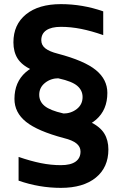

<svg xmlns="http://www.w3.org/2000/svg" viewBox="-20 -760 590 930"><path d="M285 -210Q324 -210 352 -232Q380 -254 380 -290Q380 -322 354.5 -344Q329 -366 265 -380Q181 -399 133 -422Q85 -445 65 -477Q45 -509 45 -555Q45 -641 106 -690.5Q167 -740 275 -740Q380 -740 480 -705V-590Q423 -610 373 -620Q323 -630 275 -630Q229 -630 204.5 -613.5Q180 -597 180 -565Q180 -541 200 -525.5Q220 -510 260 -500Q389 -466 444.5 -420.5Q500 -375 500 -310Q500 -228 445.5 -180.5Q391 -133 285 -125ZM275 150Q170 150 70 115V0Q128 20 177.5 30Q227 40 275 40Q322 40 346 23Q370 6 370 -26Q370 -49 350.5 -65Q331 -81 290 -91Q162 -125 106 -170Q50 -215 50 -281Q50 -362 104.5 -410Q159 -458 265 -466V-381Q226 -381 198 -358.5Q170 -336 170 -301Q170 -268 196.5 -246.5Q223 -225 285 -211Q369 -193 417 -169.5Q465 -146 485 -113.5Q505 -81 505 -36Q505 51 444 100.5Q383 150 275 150Z"/></svg>

Font: M PLUS Code Latin SemiExpanded
Style: Bold
Weight: 700
Width: 6
Designer: Coji Morishita
Foundry: UNDERFOREST DESIGN
Version: Version 1.002; ttfautohint (v1.8.3)